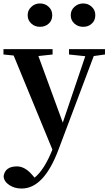

<svg xmlns="http://www.w3.org/2000/svg" viewBox="-24 -819 627 1110"><path d="M407 -682Q385 -701 385 -731Q385 -761 407 -780Q428 -799 457 -799Q486 -799 506 -780Q527 -761 527 -731Q527 -700 506 -682Q487 -664 457 -664Q427 -664 407 -682ZM158 -682Q136 -701 136 -731Q136 -761 158 -780Q178 -799 207 -799Q237 -799 257 -780Q278 -761 278 -731Q278 -700 257 -682Q237 -664 207 -664Q178 -664 158 -682ZM583 -504 518 -495 313 49Q229 271 101 271Q60 271 30 251Q-2 230 -3 199Q6 143 74 143Q120 143 162 192L176 208Q232 163 279 46L55 -498L-4 -504V-535H280V-504L198 -495L339 -110L469 -494L375 -504V-535H583Z"/></svg>

Font: Source Han Serif JP
Style: Bold
Weight: 700
Designer: Ryoko NISHIZUKA  (kana & ideographs); Frank Grießhammer (Latin, Greek & Cyrillic); Wenlong ZHANG  (bopomofo); Sandoll Co
Foundry: Adobe Systems Incorporated
Version: Version 1.000;PS 1;hotconv 16.6.53;makeotf.lib2.5.65590